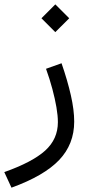

<svg xmlns="http://www.w3.org/2000/svg" viewBox="-112 -603 420 887"><path d="M100.6 -285.2Q117.8 -237.4 129.9 -192Q142 -146.7 148.7 -107.7Q155.4 -68.6 155.4 -38.7Q155.4 39.6 96.6 92.8Q37.8 145.9 -92.2 192.1L-59 264Q92.1 209.1 161.4 136.1Q230.8 63.1 230.8 -41.1Q230.8 -94.9 215.4 -162.7Q200.1 -230.5 172.3 -310.8ZM79.5 -518.6 143.5 -454.5 207.8 -518.6 143.5 -582.8Z"/></svg>

Font: Estedad-FD VF
Style: Regular
Weight: 100
Designer: Amin Abedi
Version: Version 7.3